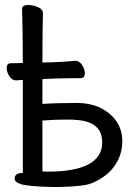

<svg xmlns="http://www.w3.org/2000/svg" viewBox="-20 -732 563 774"><path d="M171 -40Q392 -40 392 -158Q392 -224 328 -242Q301 -250 250 -250Q198 -250 151 -246V-41ZM197 22Q93 20 63 10Q39 2 39 -12Q39 -35 72 -35V-410L45 -408Q28 -408 17.5 -425Q7 -442 7 -458Q7 -477 24 -477L72 -478Q72 -599 69 -696Q69 -712 93 -712Q112 -712 132.5 -703.5Q153 -695 153 -678Q151 -599 151 -480Q225 -481 283 -487Q300 -487 311 -470Q322 -453 322 -437Q322 -417 305 -417Q215 -417 151 -413V-313Q209 -317 289 -317Q370 -317 421.5 -273.5Q473 -230 473 -163Q473 -117 452 -79.5Q431 -42 394 -17Q357 8 323 14Q270 22 197 22Z"/></svg>

Font: LXGW WenKai Medium
Style: Regular
Weight: 500
Designer: LXGW / Fontworks Inc.
Foundry: LXGW / Fontworks Inc.
Version: Version 1.501; October 10, 2024